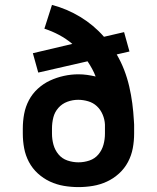

<svg xmlns="http://www.w3.org/2000/svg" viewBox="-20 -755 640 783"><path d="M300 8Q270 8 240.5 3Q211 -2 184 -14.5Q157 -27 134.5 -47.5Q112 -68 98 -94.5Q84 -121 78.5 -150.5Q73 -180 73 -210V-231Q73 -261 78.5 -290.5Q84 -320 98 -346.5Q112 -373 134.5 -393.5Q157 -414 184 -426.5Q211 -439 240.5 -445.5Q270 -452 300 -452Q318 -452 335.5 -449.5Q353 -447 370 -443Q364 -459 355.5 -474.5Q347 -490 337 -505L136 -459L114 -538L275 -576Q250 -597 221 -612.5Q192 -628 161 -638L192 -735Q253 -719 307.5 -686Q362 -653 404 -605L486 -624L508 -545L456 -533Q474 -502 486.5 -469.5Q499 -437 507 -402.5Q515 -368 519.5 -333.5Q524 -299 526 -263Q527 -255 527 -247Q527 -239 527 -231V-210Q527 -180 521.5 -150.5Q516 -121 502 -94.5Q488 -68 465.5 -47.5Q443 -27 416 -14.5Q389 -2 359.5 3Q330 8 300 8ZM300 -93Q323 -93 345 -100.5Q367 -108 381.5 -125.5Q396 -143 402 -165Q408 -187 408 -210V-221Q408 -227 408 -234Q408 -241 408 -247Q407 -268 398.5 -288Q390 -308 375 -322Q360 -336 339.5 -342Q319 -348 299 -348Q276 -348 254.5 -340Q233 -332 218 -315Q203 -298 197.5 -276Q192 -254 192 -231V-210Q192 -187 198 -165Q204 -143 218.5 -125.5Q233 -108 255 -100.5Q277 -93 300 -93Z"/></svg>

Font: Iosevka Custom Extended
Style: Bold
Weight: 700
Width: 7
Monospace: yes
Designer: Belleve Invis
Foundry: Belleve Invis
Version: Version 11.2.4; ttfautohint (v1.8.4)